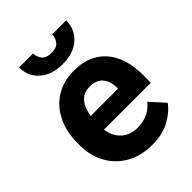

<svg xmlns="http://www.w3.org/2000/svg" viewBox="-216 -855 974 974"><g transform="rotate(-45 270.5 -368.0)"><path d="M297.9 9.8Q215.8 9.8 157 -24.9Q98.1 -59.6 66.9 -117.7Q35.6 -175.8 35.6 -246.1V-265.1Q35.6 -344.7 65.7 -406.5Q95.7 -468.3 151.1 -503.2Q206.5 -538.1 282.2 -538.1Q358.4 -538.1 410.2 -505.6Q461.9 -473.1 488.5 -414.8Q515.1 -356.4 515.1 -278.3V-218.3H96.2V-314.9H376.5V-325.7Q375.5 -368.2 352.8 -396.2Q330.1 -424.3 281.3 -424.3Q244.1 -424.3 221.2 -403.6Q198.2 -382.8 187.5 -346.9Q176.8 -311 176.8 -265.1V-246.1Q176.8 -204.1 192.1 -172.1Q207.5 -140.1 236.6 -122.1Q265.6 -104 306.6 -104Q345.7 -104 378.2 -118.7Q410.6 -133.3 434.1 -163.1L503.9 -85.9Q478.5 -49.8 426.8 -20Q375 9.8 297.9 9.8ZM334.5 -746.1H435.1Q435.1 -682.1 389.6 -641.6Q344.2 -601.1 266.6 -601.1Q188.5 -601.1 142.8 -641.6Q97.2 -682.1 97.2 -746.1H197.8Q197.8 -720.7 213.4 -701.2Q229 -681.6 266.6 -681.6Q303.7 -681.6 319.1 -701.2Q334.5 -720.7 334.5 -746.1Z"/></g></svg>

Font: RobotoDEMO
Style: Regular
Weight: 400
Designer: Christian Robertson
Foundry: Google
Version: Version 2.136